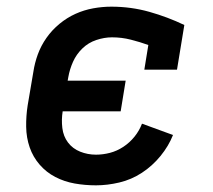

<svg xmlns="http://www.w3.org/2000/svg" viewBox="-20 -548 640 576"><path d="M268 8Q235 8 204 2.5Q173 -3 146 -17Q119 -31 99 -54Q79 -77 69 -106Q59 -135 58.5 -167.5Q58 -200 63 -232L80 -332Q84 -359 93.5 -385Q103 -411 119.5 -434.5Q136 -458 158.5 -476.5Q181 -495 206.5 -506.5Q232 -518 259.5 -523Q287 -528 314 -528Q373 -528 428 -512.5Q483 -497 533 -473L511 -339H413L425 -413Q400 -422 372.5 -429Q345 -436 316 -436Q293 -436 269 -428Q245 -420 227 -402.5Q209 -385 199 -362.5Q189 -340 185 -317L183 -306H357L342 -214H168Q164 -189 167 -164Q170 -139 184 -120.5Q198 -102 220.5 -93Q243 -84 268 -84Q289 -84 310 -89.5Q331 -95 350 -107.5Q369 -120 383.5 -138Q398 -156 406 -177L499 -143Q486 -110 461.5 -80Q437 -50 405.5 -29.5Q374 -9 338 -0.5Q302 8 268 8Z"/></svg>

Font: Iosevka Etoile Semibold
Style: Italic
Weight: 600
Italic angle: -9°
Designer: Belleve Invis
Foundry: Belleve Invis
Version: Version 22.1.2; ttfautohint (v1.8.4)